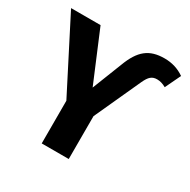

<svg xmlns="http://www.w3.org/2000/svg" viewBox="-166 -860 998 1009"><g transform="rotate(30 332.5 -355.0)"><path d="M215 0H379V-260L507 -540C526 -581 542 -595 573 -595C590 -595 608 -590 627 -579L672 -673C636 -698 596 -710 552 -710C459 -710 409 -670 370 -566L300 -388L172 -693H-7L215 -259Z"/></g></svg>

Font: Fira Sans
Style: Bold
Weight: 700
Designer: Carrois Corporate & Edenspiekermann AG
Foundry: Carrois Corporate GbR & Edenspiekermann AG
Version: Version 4.203